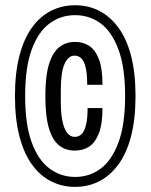

<svg xmlns="http://www.w3.org/2000/svg" viewBox="-20 -719 589 751"><path d="M273.6 12Q223.3 12 180.2 -9.6Q137.1 -31.2 105.3 -75Q73.5 -118.8 56 -186Q38.5 -253.2 38.5 -343.5Q38.5 -433.8 56 -500.8Q73.5 -567.8 105.3 -611.6Q137.1 -655.4 180.2 -677Q223.3 -698.5 273.6 -698.5Q324.8 -698.5 367.4 -677Q410.1 -655.4 442.6 -611.6Q475.1 -567.8 492.6 -500.8Q510.1 -433.8 510.1 -343.5Q510.1 -253.2 492.6 -186Q475.1 -118.8 442.6 -75Q410.1 -31.2 367.4 -9.6Q324.8 12 273.6 12ZM272.7 -130Q236.7 -130 211 -150.3Q185.4 -170.6 171.4 -217.4Q157.4 -264.2 157.4 -342.5Q157.4 -420.9 171.4 -467.2Q185.5 -513.5 211.4 -534.3Q237.3 -555.1 273.3 -555.1Q304.6 -555.1 328.5 -539.8Q352.4 -524.5 366.6 -488.1Q380.9 -451.8 380.9 -387.3H321.1Q321.1 -430.8 315 -455.6Q308.9 -480.5 298 -490.9Q287.1 -501.4 271.6 -501.4Q246.8 -501.4 232.3 -468.8Q217.8 -436.2 217.8 -365.1V-320.4Q217.8 -279.5 223.7 -248.3Q229.5 -217.1 241.9 -200.4Q254.2 -183.6 272.2 -183.6Q287.6 -183.6 298.8 -194.1Q309.9 -204.5 316.2 -229.4Q322.6 -254.2 322.6 -296.2H380.9Q380.9 -233.7 366.6 -197.4Q352.4 -161.1 328.5 -145.5Q304.6 -130 272.7 -130ZM274 -26.9Q330.2 -26.9 373.7 -59.4Q417.3 -92 443.3 -161.7Q469.3 -231.4 469.3 -343.5Q469.3 -455.7 443.3 -525.4Q417.3 -595.1 373.7 -627.4Q330.2 -659.7 273.6 -659.7Q217.9 -659.7 173.9 -627.4Q129.9 -595.1 104.1 -525.4Q78.4 -455.7 78.4 -343.5Q78.4 -231.4 104.1 -161.7Q129.9 -92 174.1 -59.4Q218.4 -26.9 274 -26.9Z"/></svg>

Font: Archivo SemiBold ExtraCondensed
Style: Regular
Weight: 600
Width: 2
Version: Version 2.001